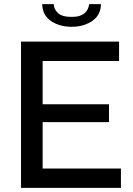

<svg xmlns="http://www.w3.org/2000/svg" viewBox="-20 -912 644 932"><path d="M567 -94V0H82V-710H558V-616H187V-406H509V-319H187V-94ZM327 -782Q293 -782 266.5 -791Q240 -800 221.5 -814.5Q203 -829 194 -849Q185 -869 185 -892H241Q241 -868 261 -849Q281 -830 327 -830Q350 -830 365 -834.5Q380 -839 390 -847.5Q400 -856 405.5 -867Q411 -878 413 -892H470Q470 -869 461 -849Q452 -829 433.5 -814.5Q415 -800 388.5 -791Q362 -782 327 -782Z"/></svg>

Font: Rising Sun Medium
Style: Regular
Weight: 500
Designer: Matt McInerney, Pablo Impallari, Rodrigo Fuenzalida (Raleway font), Stephen Hutchings (Greek), Cristiano Sobral (main ch
Foundry: The Rising Sun Project Authors
Version: Version 4.327; ttfautohint (v1.8.4.7-5d5b-dirty)